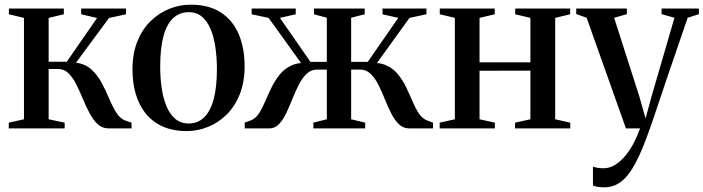

<svg xmlns="http://www.w3.org/2000/svg" viewBox="-20 -549 3008 821"><path d="M17.5 0V-24.5L82.5 -39V-472.5L18 -488V-512.5H253V-488L188 -472.5V-285H265.5L395 -472L327 -488V-512.5H519V-488L446 -472L305 -281Q345 -275.5 371.2 -251.5Q397.5 -227.5 415.2 -194Q433 -160.5 447.2 -126.5Q461.5 -92.5 477.8 -66.8Q494 -41 517 -33L542.5 -24.5V0H443.5Q417 0 397.5 -18.2Q378 -36.5 362.8 -65.5Q347.5 -94.5 334 -127Q320.5 -159.5 306 -188.5Q291.5 -217.5 272.8 -235.8Q254 -254 228 -254H188V-39L256.5 -24.5V0Z M546.5 -252Q546.5 -320 567.2 -371.8Q588 -423.5 623.8 -458.5Q659.5 -493.5 703.8 -511.2Q748 -529 795 -529Q875 -529 926.2 -494.5Q977.5 -460 1001.8 -400.5Q1026 -341 1026 -266Q1026 -198 1005.2 -146Q984.5 -94 949 -59Q913.5 -24 869.2 -6.2Q825 11.5 778.5 11.5Q719 11.5 675 -8.5Q631 -28.5 602.5 -64.2Q574 -100 560.2 -148Q546.5 -196 546.5 -252ZM787 -21Q825.5 -21 852.5 -46.8Q879.5 -72.5 893.5 -124.2Q907.5 -176 907.5 -253.5Q907.5 -302 901.2 -345.8Q895 -389.5 881 -423.5Q867 -457.5 844 -477.2Q821 -497 787.5 -497Q748 -497 720.5 -471.5Q693 -446 679 -394.5Q665 -343 665 -264Q665 -215.5 671.5 -171.8Q678 -128 692.2 -94Q706.5 -60 729.8 -40.5Q753 -21 787 -21Z M1026.5 0V-24.5L1052 -34Q1073 -42 1087.2 -64Q1101.5 -86 1114 -115.5Q1126.5 -145 1141.2 -175.2Q1156 -205.5 1176.8 -231Q1197.5 -256.5 1228.5 -270Q1259.5 -283.5 1305 -279L1290 -248L1128.5 -472.5L1056 -488V-512.5H1244.5V-488L1177 -472.5L1307.5 -284.5H1377.5V-473L1322.5 -488V-512.5H1539.5V-488L1481.5 -473V-284.5H1552.5L1683 -472.5L1615.5 -488V-512.5H1803.5V-488L1731 -472.5L1569 -248L1554.5 -279Q1600 -283.5 1630.8 -270Q1661.5 -256.5 1682 -231Q1702.5 -205.5 1717 -175.2Q1731.5 -145 1744 -115.5Q1756.5 -86 1771 -64Q1785.5 -42 1806.5 -34L1831.5 -24.5V0H1729.5Q1704 0 1685.5 -18Q1667 -36 1652.5 -64.8Q1638 -93.5 1625.2 -125.8Q1612.5 -158 1598 -186.5Q1583.5 -215 1564.8 -233.2Q1546 -251.5 1519.5 -251.5H1481.5V-39L1541.5 -24.5V0H1320V-24.5L1377.5 -39V-251.5H1336Q1310 -251.5 1291 -233.2Q1272 -215 1257.5 -186.5Q1243 -158 1230.2 -125.8Q1217.5 -93.5 1203.8 -64.8Q1190 -36 1172.8 -18Q1155.5 0 1132 0Z M1860 0V-24.5L1925 -39V-472.5L1860.5 -488V-512.5H2095.5V-488L2030.5 -472.5V-282.5H2248V-472.5L2183 -488V-512.5H2418V-488L2354 -472.5V-39L2418.5 -24.5V0H2182.5V-24.5L2248 -39V-247L2030.5 -246.5V-39L2096 -24.5V0Z M2563 252Q2546.5 252 2534.2 249.8Q2522 247.5 2515.5 244V163.5Q2523 166.5 2535.5 168.5Q2548 170.5 2560.5 170.5Q2587.5 170.5 2611 155.5Q2634.5 140.5 2654.8 116Q2675 91.5 2690.5 61.2Q2706 31 2717 0H2656.5L2488.5 -473L2444 -489V-512.5H2660.5V-488.5L2606 -473L2714 -136L2740.5 -42.5L2765 -133L2864 -473L2809 -488.5V-512.5H2968.5V-488.5L2920.5 -473Q2899 -409.5 2876.5 -344.8Q2854 -280 2833.8 -220Q2813.5 -160 2796.8 -110.2Q2780 -60.5 2768.8 -27.2Q2757.5 6 2753.5 16Q2725 96.5 2697.2 148.8Q2669.5 201 2637.5 226.5Q2605.5 252 2563 252Z"/></svg>

Font: Merriweather 120pt Medium
Style: Regular
Weight: 500
Version: Version 2.100